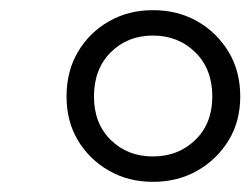

<svg xmlns="http://www.w3.org/2000/svg" viewBox="-20 -748 493 378"><path d="M281 -390Q233 -390 194.5 -412Q156 -434 133.5 -471.5Q111 -509 111 -558Q111 -608 133.5 -646Q156 -684 194.5 -706Q233 -728 281 -728Q330 -728 368.5 -706Q407 -684 430 -646Q453 -608 453 -558Q453 -509 430 -471.5Q407 -434 368.5 -412Q330 -390 281 -390ZM281 -440Q331 -440 364.5 -472.5Q398 -505 398 -558Q398 -612 364.5 -645Q331 -678 281 -678Q231 -678 198 -645Q165 -612 165 -558Q165 -505 198 -472.5Q231 -440 281 -440Z"/></svg>

Font: Poltawski Nowy Medium
Style: Italic
Weight: 500
Italic angle: -12°
Version: Version 1.001;gftools[0.9.25]